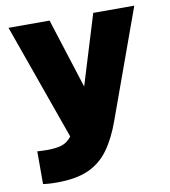

<svg xmlns="http://www.w3.org/2000/svg" viewBox="-82 -600 769 866"><g transform="rotate(-10 303.0 -167.5)"><path d="M109 195Q79 195 62.5 193Q46 191 46 191V41Q46 41 58 42Q70 43 91 43Q131 43 157.5 35Q184 27 204 1L15 -530H203L305 -210L403 -530H591L412 -35Q385 41 348 92.5Q311 144 254.5 169.5Q198 195 109 195Z"/></g></svg>

Font: Be Vietnam Pro Black
Style: Regular
Weight: 900
Designer: Lam Bao, Tony Le, Vietanh Nguyen
Foundry: Yellow Type Foundry
Version: Version 1.002; ttfautohint (v1.8.3)